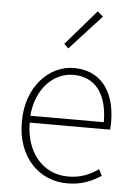

<svg xmlns="http://www.w3.org/2000/svg" viewBox="-57 -863 641 919"><g transform="rotate(5 263.5 -403.5)"><path d="M300 13C378 13 423 -13 463 -37L447 -68C407 -39 362 -20 302 -20C178 -20 97 -122 97 -261H483C485 -274 485 -286 485 -297C485 -453 408 -540 286 -540C169 -540 59 -434 59 -262C59 -90 167 13 300 13ZM97 -294C108 -427 192 -507 286 -507C385 -507 450 -437 450 -294ZM250 -631 402 -797 375 -820 229 -651Z"/></g></svg>

Font: Noto Sans Japanese Thin
Style: Regular
Weight: 100
Designer: Ryoko NISHIZUKA (kana & ideographs); Paul D. Hunt (Latin, Greek & Cyrillic); Wenlong ZHANG (bopomofo); Sandoll Communica
Foundry: Adobe Systems Incorporated
Version: Version 1.000;PS 1;hotconv 1.0.78;makeotf.lib2.5.61930